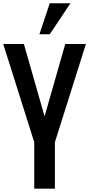

<svg xmlns="http://www.w3.org/2000/svg" viewBox="-21 -1141 540 1161"><path d="M279.8 -933.6H217.3L279.8 -1121.1H404.8ZM186 0V-281.2L-1.5 -875H123.5L248.5 -437.5L373.5 -875H498.5L311 -281.2V0Z"/></svg>

Font: Oswald
Style: Stencbab
Weight: 400
Designer: Mathieu Le Lay
Foundry: Mathieu Le Lay
Version: Version 1.000